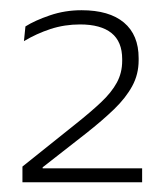

<svg xmlns="http://www.w3.org/2000/svg" viewBox="-20 -728 334 385"><path d="M25 -362.5V-394L130 -478Q161.5 -503 182.5 -522.8Q203.5 -542.5 214.2 -562.2Q225 -582 225 -606V-609.5Q225 -644.5 203.5 -661.8Q182 -679 140.5 -679Q109.5 -679 81.2 -669.8Q53 -660.5 28 -645.5L31 -675Q50 -687 80 -697.2Q110 -707.5 143.5 -707.5Q199 -707.5 228.5 -682.8Q258 -658 258 -611.5V-607Q258 -579 245.2 -555.5Q232.5 -532 209 -509.2Q185.5 -486.5 152.5 -460.5L65.5 -392.5V-384L52 -390.5H265V-362.5Z"/></svg>

Font: Anek Bangla ExtraLight
Style: Regular
Weight: 250
Designer: Sulekha Rajkumar (Bangla), Yesha Goshar (Latin)
Foundry: Ek Type
Version: Version 1.003